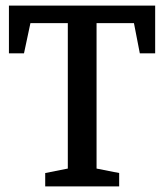

<svg xmlns="http://www.w3.org/2000/svg" viewBox="-20 -668 587 688"><path d="M142 0V-48L223 -64V-585H89L66 -477H12V-648H536V-477H481L460 -585H326V-64L407 -48V0Z"/></svg>

Font: Faustina Medium
Style: Regular
Weight: 500
Designer: Alfonso Garcia
Foundry: http://www.omnibus-type.com
Version: Version 1.200